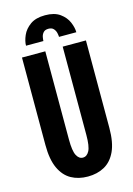

<svg xmlns="http://www.w3.org/2000/svg" viewBox="-133 -955 716 1034"><g transform="rotate(-15 225.0 -438.5)"><path d="M225 11Q172.5 11 132.5 -11.2Q92.5 -33.5 69.8 -82.5Q47 -131.5 47 -212.5V-700H177V-207.5Q177 -145 190 -119.8Q203 -94.5 225 -94.5Q247.5 -94.5 260.8 -119.8Q274 -145 274 -207.5V-700H403.5V-212.5Q403.5 -131.5 380.8 -82.5Q358 -33.5 317.8 -11.2Q277.5 11 225 11ZM225.5 -888Q277.5 -888 308.2 -865.8Q339 -843.5 352 -812.5Q365 -781.5 365 -756H268.5Q268.5 -764.5 265.5 -778Q262.5 -791.5 253 -802.2Q243.5 -813 224.5 -813Q205 -813 195.8 -802.2Q186.5 -791.5 184 -778Q181.5 -764.5 181.5 -756H84.5Q84.5 -781.5 98 -812.5Q111.5 -843.5 142.5 -865.8Q173.5 -888 225.5 -888Z"/></g></svg>

Font: Trispace Condensed SemiBold
Style: Regular
Weight: 600
Width: 3
Designer: Tyler Finck
Foundry: Etcetera Type Company
Version: Version 1.210; ttfautohint (v1.8.3)